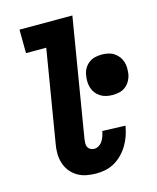

<svg xmlns="http://www.w3.org/2000/svg" viewBox="-112 -813 733 898"><g transform="rotate(-15 254.5 -363.5)"><path d="M243 8Q219 8 195.5 3.5Q172 -1 152 -13Q132 -25 118 -43Q104 -61 97 -83.5Q90 -106 90 -130.5Q90 -155 95 -180L168 -621H70L69 -735H325L230 -161Q229 -151 228.5 -141Q228 -131 232.5 -123Q237 -115 245 -110.5Q253 -106 263 -106Q275 -106 286 -113Q297 -120 303.5 -130.5Q310 -141 314 -152.5Q318 -164 320 -175V-177L431 -173V-169Q427 -147 419.5 -125Q412 -103 399.5 -82Q387 -61 370 -43.5Q353 -26 332.5 -14Q312 -2 289 3Q266 8 243 8ZM410 -327Q395 -327 380 -330.5Q365 -334 352.5 -342Q340 -350 331 -361.5Q322 -373 317.5 -387.5Q313 -402 312.5 -417.5Q312 -433 315 -449Q317 -465 325.5 -480Q334 -495 348 -505.5Q362 -516 378 -519.5Q394 -523 411 -523Q426 -523 441.5 -519.5Q457 -516 469 -508Q481 -500 490 -488.5Q499 -477 504 -462.5Q509 -448 509 -432.5Q509 -417 507 -401Q504 -385 495.5 -370Q487 -355 473.5 -344.5Q460 -334 443.5 -330.5Q427 -327 410 -327Z"/></g></svg>

Font: Iosevka Heavy
Style: Italic
Weight: 900
Italic angle: -9°
Monospace: yes
Designer: Belleve Invis
Foundry: Belleve Invis
Version: Version 32.5.0; ttfautohint (v1.8.4)